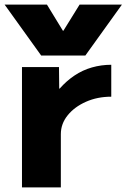

<svg xmlns="http://www.w3.org/2000/svg" viewBox="-33 -810 547 830"><path d="M-13 -790H170L239 -677H241L311 -790H494L336 -570H145ZM62 0V-520H222L223 -427H225Q254 -460 289 -483.5Q324 -507 364.5 -518.5Q405 -530 448 -530V-392Q388 -392 338.5 -370Q289 -348 259.5 -311.5Q230 -275 230 -230V0Z"/></svg>

Font: M PLUS 1 ExtraBold
Style: Regular
Weight: 800
Designer: Coji Morishita
Foundry: UNDERFOREST DESIGN
Version: Version 1.001